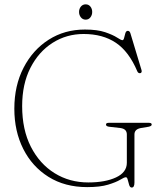

<svg xmlns="http://www.w3.org/2000/svg" viewBox="-20 -848 741 884"><path d="M599 -7.5Q599 15.5 586.5 15.5Q578.5 15.5 574.8 3.8Q571 -8 568.2 -20Q565.5 -32 559.5 -32Q552.5 -32 533.5 -20.5Q514.5 -9 477.8 2.2Q441 13.5 381.5 13.5Q278.5 13.5 203.2 -33.8Q128 -81 87 -162.5Q46 -244 46 -347.5Q46 -454 88.5 -536.2Q131 -618.5 204.2 -665.2Q277.5 -712 371 -712Q428 -712 464 -699.8Q500 -687.5 518.8 -675.2Q537.5 -663 543.5 -663Q549 -663 551.5 -673.8Q554 -684.5 557.2 -695.2Q560.5 -706 568.5 -706Q577 -706 580.5 -694.5L631.5 -525.5Q633.5 -520 631.5 -515.5Q629.5 -511 624.5 -511Q616 -510.5 612 -520Q573.5 -611 513.2 -651.2Q453 -691.5 365 -691.5Q286.5 -691.5 222.2 -650.8Q158 -610 120 -535.5Q82 -461 82 -359.5Q82 -251 122.2 -172.2Q162.5 -93.5 231.2 -50.8Q300 -8 386.5 -8Q464.5 -8 514.2 -31.2Q564 -54.5 564 -98.5V-229Q564 -254.5 534.5 -258.5L482 -264.5Q468 -266.5 468 -274.5Q468 -282.5 480.5 -282.5H666Q678.5 -282.5 678.5 -274.5Q678.5 -267.5 664.5 -264.5L628.5 -258.5Q599 -253 599 -229ZM374.5 -757.5Q361 -757.5 352.5 -768Q344 -778.5 344 -793Q344 -807.5 352.5 -817.8Q361 -828 374.5 -828Q388 -828 396.2 -817.8Q404.5 -807.5 404.5 -793Q404.5 -778.5 396.2 -768Q388 -757.5 374.5 -757.5Z"/></svg>

Font: Fraunces 72pt Soft Thin
Style: Regular
Weight: 100
Version: Version 1.000;[b76b70a41]